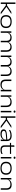

<svg xmlns="http://www.w3.org/2000/svg" viewBox="3948 -4652 718 8654"><g transform="rotate(90 4307.0 -325.0)"><path d="M529 0 226 -227.5H143V-283H226.5L518.5 -477.5H611.5L275 -248.5V-266.5L624 0ZM90 0V-660.5H156.5V0Z M952.5 14Q809.5 14 735 -49.2Q660.5 -112.5 660.5 -233V-246Q660.5 -366 735.2 -429Q810 -492 952.5 -492Q1095 -492 1169.8 -429Q1244.5 -366 1244.5 -246V-233Q1244.5 -112 1169.8 -49Q1095 14 952.5 14ZM952.5 -40Q1061 -40 1119.2 -89.5Q1177.5 -139 1177.5 -233V-246Q1177.5 -339.5 1119.5 -388.8Q1061.5 -438 952.5 -438Q843.5 -438 785.2 -388.8Q727 -339.5 727 -246V-233Q727 -139 785.2 -89.5Q843.5 -40 952.5 -40Z M2246.5 0V-256Q2246.5 -310 2231 -350.2Q2215.5 -390.5 2179.8 -413Q2144 -435.5 2082.5 -435.5Q2026.5 -435.5 1984.2 -414.2Q1942 -393 1915.8 -357.5Q1889.5 -322 1881.5 -277.5L1868.5 -327.5H1878.5Q1887.5 -370.5 1915 -407.8Q1942.5 -445 1989.8 -468Q2037 -491 2104.5 -491Q2180.5 -491 2226.2 -464Q2272 -437 2292.8 -386Q2313.5 -335 2313.5 -263.5V0ZM1392.5 0V-477.5H1459L1455.5 -328.5L1459 -320V0ZM1819.5 0V-256Q1819.5 -310 1803.8 -350.2Q1788 -390.5 1752.2 -413Q1716.5 -435.5 1655 -435.5Q1599.5 -435.5 1557 -414.2Q1514.5 -393 1488.5 -357Q1462.5 -321 1454 -276.5L1443.5 -327H1455.5Q1463 -370 1490.2 -407.2Q1517.5 -444.5 1564.5 -467.8Q1611.5 -491 1677.5 -491Q1771.5 -491 1821 -447.8Q1870.5 -404.5 1882.5 -320Q1884.5 -307.5 1885.5 -294.2Q1886.5 -281 1886.5 -270V0Z M3338 0V-256Q3338 -310 3322.5 -350.2Q3307 -390.5 3271.2 -413Q3235.5 -435.5 3174 -435.5Q3118 -435.5 3075.8 -414.2Q3033.5 -393 3007.2 -357.5Q2981 -322 2973 -277.5L2960 -327.5H2970Q2979 -370.5 3006.5 -407.8Q3034 -445 3081.2 -468Q3128.5 -491 3196 -491Q3272 -491 3317.8 -464Q3363.5 -437 3384.2 -386Q3405 -335 3405 -263.5V0ZM2484 0V-477.5H2550.5L2547 -328.5L2550.5 -320V0ZM2911 0V-256Q2911 -310 2895.2 -350.2Q2879.5 -390.5 2843.8 -413Q2808 -435.5 2746.5 -435.5Q2691 -435.5 2648.5 -414.2Q2606 -393 2580 -357Q2554 -321 2545.5 -276.5L2535 -327H2547Q2554.5 -370 2581.8 -407.2Q2609 -444.5 2656 -467.8Q2703 -491 2769 -491Q2863 -491 2912.5 -447.8Q2962 -404.5 2974 -320Q2976 -307.5 2977 -294.2Q2978 -281 2978 -270V0Z M3632.5 -477.5V-221.5Q3632.5 -168 3650 -127.5Q3667.5 -87 3707.2 -64.5Q3747 -42 3814.5 -42Q3876 -42 3922 -63.2Q3968 -84.5 3996.5 -120.8Q4025 -157 4034 -201L4046 -150.5H4032.5Q4024.5 -108 3995 -70.5Q3965.5 -33 3915 -9.8Q3864.5 13.5 3793 13.5Q3709.5 13.5 3659.8 -14Q3610 -41.5 3588 -92.5Q3566 -143.5 3566 -213.5V-477.5ZM4095.5 -477.5V0H4029L4032 -149L4029 -156.5V-477.5Z M4738.5 0V-256Q4738.5 -310 4721 -350.2Q4703.5 -390.5 4663.8 -413Q4624 -435.5 4556 -435.5Q4495 -435.5 4449 -414.2Q4403 -393 4374.5 -357Q4346 -321 4337 -276.5L4325 -327H4338.5Q4346.5 -370 4376 -407.2Q4405.5 -444.5 4456 -467.8Q4506.5 -491 4578 -491Q4661.5 -491 4711.2 -463.5Q4761 -436 4783 -385.2Q4805 -334.5 4805 -264V0ZM4275.5 0V-477.5H4342L4338.5 -328.5L4342 -321.5V0Z M4977 0V-477.5H5043.5V0ZM5010 -579.5Q4986 -579.5 4973.8 -590.5Q4961.5 -601.5 4961.5 -621V-622.5Q4961.5 -642 4973.8 -652.8Q4986 -663.5 5009.5 -663.5Q5034.5 -663.5 5046.8 -652.8Q5059 -642 5059 -623V-621Q5059 -601.5 5046.8 -590.5Q5034.5 -579.5 5010 -579.5Z M5663.5 0 5360.5 -227.5H5277.5V-283H5361L5653 -477.5H5746L5409.5 -248.5V-266.5L5758.5 0ZM5224.5 0V-660.5H5291V0Z M6271.5 0 6274.5 -148.5 6272.5 -163.5V-278V-289Q6272.5 -360 6226 -398.2Q6179.5 -436.5 6082.5 -436.5Q6003 -436.5 5942.5 -415.5Q5882 -394.5 5838.5 -369.5L5846 -427Q5869 -441 5903.8 -456Q5938.5 -471 5985.2 -481.2Q6032 -491.5 6091 -491.5Q6157 -491.5 6204.2 -476.5Q6251.5 -461.5 6281 -434Q6310.5 -406.5 6324.2 -368.8Q6338 -331 6338 -285V0ZM6016.5 13.5Q5921 13.5 5866.5 -22Q5812 -57.5 5812 -125V-131Q5812 -204 5870.5 -236.5Q5929 -269 6055.5 -278L6281.5 -294L6282.5 -248L6061 -231.5Q5960.5 -224 5919.8 -203.5Q5879 -183 5879 -136V-131.5Q5879 -87.5 5919.5 -64.5Q5960 -41.5 6033 -41.5Q6102.5 -41.5 6153.5 -63Q6204.5 -84.5 6235.8 -120.2Q6267 -156 6276 -199.5L6288.5 -151H6274.5Q6267 -109 6237 -71.2Q6207 -33.5 6152.5 -10Q6098 13.5 6016.5 13.5Z M6736 13Q6661.5 13 6616.2 -7.5Q6571 -28 6550.5 -70Q6530 -112 6530 -176V-433.5H6596V-182Q6596 -111 6630.5 -77Q6665 -43 6750 -43Q6795 -43 6838.2 -53.2Q6881.5 -63.5 6921 -84L6914 -25Q6878.5 -7.5 6832.5 2.8Q6786.5 13 6736 13ZM6418 -414V-466H6920L6913 -414ZM6531 -458.5 6530.5 -607 6597 -616 6594 -458.5Z M7055.5 0V-477.5H7122V0ZM7088.5 -579.5Q7064.5 -579.5 7052.2 -590.5Q7040 -601.5 7040 -621V-622.5Q7040 -642 7052.2 -652.8Q7064.5 -663.5 7088 -663.5Q7113 -663.5 7125.2 -652.8Q7137.5 -642 7137.5 -623V-621Q7137.5 -601.5 7125.2 -590.5Q7113 -579.5 7088.5 -579.5Z M7563.5 14Q7420.5 14 7346 -49.2Q7271.5 -112.5 7271.5 -233V-246Q7271.5 -366 7346.2 -429Q7421 -492 7563.5 -492Q7706 -492 7780.8 -429Q7855.5 -366 7855.5 -246V-233Q7855.5 -112 7780.8 -49Q7706 14 7563.5 14ZM7563.5 -40Q7672 -40 7730.2 -89.5Q7788.5 -139 7788.5 -233V-246Q7788.5 -339.5 7730.5 -388.8Q7672.5 -438 7563.5 -438Q7454.5 -438 7396.2 -388.8Q7338 -339.5 7338 -246V-233Q7338 -139 7396.2 -89.5Q7454.5 -40 7563.5 -40Z M8466.5 0V-256Q8466.5 -310 8449 -350.2Q8431.5 -390.5 8391.8 -413Q8352 -435.5 8284 -435.5Q8223 -435.5 8177 -414.2Q8131 -393 8102.5 -357Q8074 -321 8065 -276.5L8053 -327H8066.5Q8074.5 -370 8104 -407.2Q8133.5 -444.5 8184 -467.8Q8234.5 -491 8306 -491Q8389.5 -491 8439.2 -463.5Q8489 -436 8511 -385.2Q8533 -334.5 8533 -264V0ZM8003.5 0V-477.5H8070L8066.5 -328.5L8070 -321.5V0Z"/></g></svg>

Font: Anek Latin Expanded Light
Style: Regular
Weight: 300
Width: 7
Designer: Yesha Goshar
Foundry: Ek Type
Version: Version 1.003